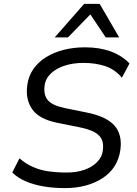

<svg xmlns="http://www.w3.org/2000/svg" viewBox="-20 -957 706 986"><path d="M313 9Q256 9 205 0.5Q154 -8 113 -25.5Q72 -43 43 -71L80 -144Q112 -116 149.5 -99.5Q187 -83 230 -77Q273 -71 322 -71Q375 -71 415 -85.5Q455 -100 479.5 -125.5Q504 -151 508 -183Q513 -220 501.5 -243Q490 -266 461 -280.5Q432 -295 385 -304L271 -327Q180 -346 145 -396.5Q110 -447 120 -519Q126 -566 151 -602Q176 -638 216 -663Q256 -688 307 -701Q358 -714 416 -714Q491 -714 548.5 -693Q606 -672 645 -631L606 -558Q570 -601 520 -617.5Q470 -634 409 -634Q356 -634 312.5 -620Q269 -606 241.5 -580Q214 -554 209 -517Q203 -468 226.5 -441.5Q250 -415 313 -402L426 -379Q526 -359 567.5 -312.5Q609 -266 598 -186Q591 -139 568 -103Q545 -67 506.5 -42Q468 -17 419.5 -4Q371 9 313 9ZM261 -765 412 -937H492L592 -765H523L444 -883L329 -765Z"/></svg>

Font: Nunito Sans 7pt
Style: Italic
Weight: 400
Italic angle: -9°
Designer: Vernon Adams
Foundry: Vernon Adams
Version: Version 3.101;gftools[0.9.27]